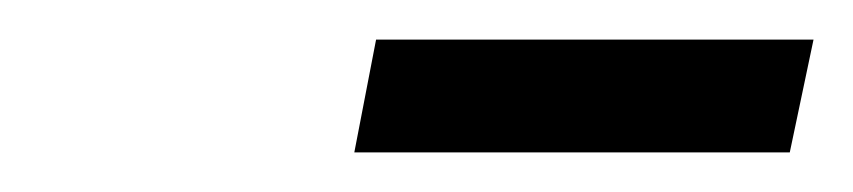

<svg xmlns="http://www.w3.org/2000/svg" viewBox="-20 -640 431 97"><path d="M159 -563 170 -620H391L379 -563Z"/></svg>

Font: Lisu Bosa ExtraLight
Style: Italic
Weight: 200
Italic angle: -19°
Designer: David Morse, Annie Olsen, Victor Gaultney, Frank Grießhammer (Latin)
Foundry: SIL International
Version: Version 2.000